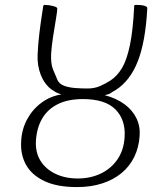

<svg xmlns="http://www.w3.org/2000/svg" viewBox="-20 -748 637 781"><path d="M293 13Q212 13 160.5 -11.5Q109 -36 86 -77.5Q63 -119 66 -171Q68 -221 90 -262Q112 -303 148.5 -330Q185 -357 230 -364Q216 -368 207 -373Q198 -378 188 -385Q160 -407 145.5 -444.5Q131 -482 133 -526Q135 -571 140.5 -615.5Q146 -660 151 -691Q156 -722 156 -724Q156 -726 158 -727Q160 -728 164 -728Q169 -728 177.5 -727Q186 -726 194 -724Q202 -722 207.5 -719.5Q213 -717 213 -713Q213 -703 207.5 -670.5Q202 -638 196 -599.5Q190 -561 188 -530Q186 -490 195.5 -466Q205 -442 214 -422Q222 -406 241 -399Q260 -392 285.5 -390Q311 -388 335 -388Q364 -388 386 -397.5Q408 -407 430 -421Q458 -440 477 -472.5Q496 -505 508.5 -564.5Q521 -624 526 -724Q526 -726 527 -727Q528 -728 534 -728Q549 -728 559 -726.5Q569 -725 574.5 -721.5Q580 -718 579 -713Q572 -580 541 -500Q510 -420 451 -382Q438 -375 430.5 -369.5Q423 -364 406 -361Q454 -348 486.5 -324Q519 -300 535 -267Q551 -234 548 -195Q545 -149 526.5 -110.5Q508 -72 475 -44.5Q442 -17 396 -2Q350 13 293 13ZM296 -22Q348 -22 390 -42Q432 -62 458 -100Q484 -138 487 -192Q491 -261 449.5 -303Q408 -345 317 -345Q258 -345 216.5 -325Q175 -305 152 -266.5Q129 -228 126 -173Q124 -127 145 -93.5Q166 -60 205.5 -41Q245 -22 296 -22Z"/></svg>

Font: Briem Hand Thin
Style: Regular
Weight: 100
Designer: Gunnlaugur SE Briem, Eben Sorkin
Foundry: Sorkin Type Co.
Version: Version 1.003